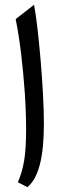

<svg xmlns="http://www.w3.org/2000/svg" viewBox="-20 -772 299 801"><path d="M122.1 -752Q129.4 -713.9 136.5 -651.9Q143.6 -589.8 149.7 -518.1Q155.8 -446.3 159.4 -377.2Q163.1 -308.1 163.1 -255.9Q163.1 -149.4 146 -84.5Q128.9 -19.5 94.2 8.8L54.7 -11.7Q73.2 -54.7 81.1 -104.2Q88.9 -153.8 88.9 -231.9Q88.9 -303.7 83.3 -386.5Q77.6 -469.2 67.9 -549.3Q58.1 -629.4 45.4 -692.4Z"/></svg>

Font: Pinar-DS2-FD Regular
Style: Regular
Weight: 400
Designer: Amin Abedi
Version: Version 2.000